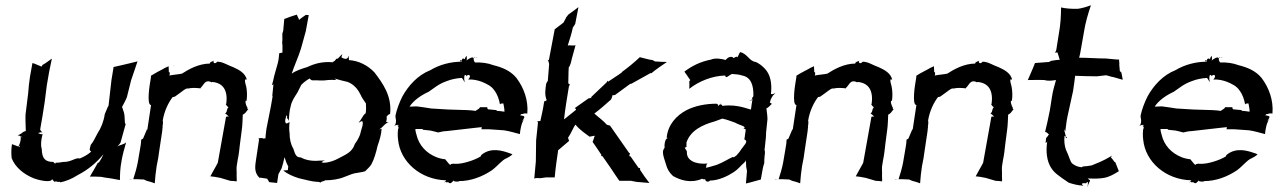

<svg xmlns="http://www.w3.org/2000/svg" viewBox="-20 -675 4806 722"><path d="M25 -133C22 -113 22 -96 24 -80C37 -46 70 -19 108 -4C121 1 173 15 176 -2C178 4 191 14 188 8V7L189 6C195 10 202 9 206 9C207 10 206 11 206 11C226 7 250 -2 273 -17C310 -36 343 -63 369 -95C365 -85 359 -74 352 -64L348 -63C338 -44 327 -27 318 -11C330 -11 347 -11 360 -10L376 -7C395 -5 414 -1 430 2H431C431 -19 432 -45 437 -69V-70C441 -93 448 -118 454 -139H453C447 -132 430 -130 421 -124C425 -127 429 -133 433 -138L453 -210C452 -210 451 -209 451 -209C451 -209 451 -210 450 -210L448 -242C447 -253 441 -265 439 -273C444 -283 452 -296 457 -309L473 -373C481 -397 490 -422 497 -444H496C478 -440 458 -434 438 -430L407 -423C407 -422 407 -423 406 -423L407 -422L399 -373C395 -340 392 -308 388 -276H387C387 -275 385 -273 385 -272L374 -246C370 -218 360 -194 347 -174C336 -154 332 -143 321 -130C321 -127 319 -122 318 -118C319 -110 318 -108 320 -107C321 -107 322 -106 323 -105C311 -94 297 -86 280 -79C264 -84 249 -65 217 -66C208 -64 199 -63 189 -63C191 -61 188 -57 181 -65L182 -66C150 -66 138 -78 137 -115C132 -130 135 -151 140 -170V-171C138 -170 132 -170 130 -172H129C126 -173 125 -174 123 -175C126 -175 128 -176 130 -177C133 -178 138 -177 140 -177C138 -178 135 -181 134 -183L133 -184C133 -185 131 -188 131 -188C137 -221 143 -257 148 -291L156 -354C161 -387 168 -423 175 -454H174C165 -448 152 -437 140 -431C139 -429 136 -424 133 -423C133 -424 134 -425 134 -426C123 -429 114 -435 102 -438L93 -388C90 -368 87 -345 86 -325L76 -244C75 -223 77 -199 77 -182C73 -182 65 -178 63 -175C58 -171 50 -167 46 -166C54 -166 60 -161 66 -158C65 -158 64 -159 63 -159C60 -159 58 -161 57 -163V-162C58 -161 58 -157 58 -154C58 -145 54 -132 49 -124C42 -127 31 -131 25 -133ZM50 -124C58 -131 53 -123 54 -122C54 -122 53 -123 50 -124ZM317 -111C317 -111 318 -111 318 -111C318 -112 318 -115 317 -117ZM317 -118C317 -120 316 -122 317 -120ZM452 -210C452 -210 453 -211 453 -211C453 -211 453 -212 452 -212Z M467 -1 468 0C484 -2 505 -1 521 0L532 5C542 7 553 11 561 14H562C563 -6 566 -29 569 -50L575 -81L579 -109L590 -182L591 -193C591 -194 592 -196 592 -196C592 -196 591 -197 591 -197C592 -205 594 -214 592 -222C598 -258 613 -289 630 -311V-310C632 -310 636 -311 638 -312C662 -328 680 -346 687 -342C700 -345 714 -345 732 -343L733 -342C734 -345 739 -349 741 -352C748 -361 755 -377 777 -365C778 -365 777 -366 776 -367C821 -364 837 -333 831 -285H830V-284C829 -284 829 -285 829 -284C831 -279 834 -275 839 -272C838 -271 836 -268 835 -266L832 -255C831 -253 828 -248 827 -248V-247C832 -247 836 -239 841 -237C838 -237 833 -237 830 -236L799 -63C790 -45 779 -28 771 -12C782 -11 796 -9 809 -6L846 5C854 5 862 6 869 7H870C871 -3 869 -12 870 -22C870 -31 869 -42 870 -50L874 -75C878 -92 880 -114 882 -131L889 -185C892 -204 892 -227 893 -244C895 -244 901 -249 903 -251L910 -260C910 -261 912 -262 913 -262L914 -263C913 -263 911 -264 911 -265C910 -266 911 -268 910 -269V-272C910 -272 909 -274 908 -274C900 -293 904 -298 906 -296C907 -295 906 -295 907 -295C910 -314 909 -333 906 -349C901 -366 901 -370 901 -376H908C902 -400 880 -412 858 -422C835 -430 818 -443 797 -443L794 -440C786 -433 780 -442 784 -446C784 -447 785 -447 785 -447C784 -447 784 -447 783 -446C770 -442 767 -437 770 -436C727 -436 689 -414 664 -398C649 -395 631 -394 617 -391C618 -394 619 -398 618 -403L615 -404C615 -411 614 -419 614 -426C607 -422 601 -421 594 -416C579 -408 563 -400 549 -391H548C548 -382 545 -371 544 -362C544 -362 530 -280 548 -280L534 -187H533V-189H532V-187L518 -154C517 -153 512 -150 511 -150C511 -141 509 -127 507 -117L498 -64C494 -43 487 -19 481 -1ZM632 -426 633 -428 634 -427ZM817 -444V-445L815 -443C815 -443 816 -444 817 -444ZM843 -289C844 -288 844 -287 845 -286C844 -287 844 -288 844 -289ZM845 -286 847 -284V-283C847 -283 846 -284 845 -286Z M952 -155C953 -154 954 -151 954 -149C954 -149 943 -76 943 -76C940 -54 934 -29 954 -8V-7C964 -7 975 -4 985 -3C986 1 990 4 991 8L992 9C992 9 992 10 993 10C1003 11 1012 12 1022 13L1027 -20L1039 -42C1043 -55 1047 -70 1050 -84C1053 -73 1058 -60 1064 -49C1062 -39 1064 -35 1061 -35C1056 -34 1050 -35 1046 -34V-33C1061 -21 1081 -12 1103 -5C1131 1 1151 8 1175 9H1178L1185 11C1185 11 1186 11 1186 12L1187 11C1187 11 1186 10 1187 10C1187 8 1193 8 1199 5C1200 5 1202 4 1203 3C1227 3 1255 -1 1276 -10C1288 -14 1297 -19 1312 -23C1326 -26 1341 -27 1353 -31C1361 -39 1370 -47 1376 -56C1387 -76 1394 -101 1400 -127C1408 -150 1414 -170 1415 -191L1406 -188C1408 -190 1413 -193 1415 -195C1426 -205 1432 -214 1441 -214V-215H1437C1435 -216 1433 -217 1432 -217C1432 -218 1433 -219 1433 -220C1437 -239 1430 -233 1437 -240C1439 -243 1444 -246 1447 -247C1454 -315 1419 -362 1388 -403C1362 -430 1328 -447 1292 -449C1293 -453 1290 -460 1291 -465H1290C1288 -449 1275 -453 1264 -459C1264 -462 1266 -469 1268 -471C1261 -469 1254 -455 1248 -454H1244C1244 -453 1242 -451 1242 -450C1238 -444 1231 -443 1230 -439V-444H1229C1229 -443 1230 -442 1230 -441C1193 -444 1163 -436 1136 -423C1117 -417 1095 -411 1077 -398C1086 -427 1102 -460 1112 -493L1130 -558C1133 -578 1138 -598 1141 -618C1141 -618 1140 -619 1130 -619C1122 -613 1112 -607 1104 -600C1104 -602 1104 -604 1103 -605L1096 -620C1080 -615 1065 -610 1050 -604H1049C1048 -590 1046 -574 1045 -559L1044 -556C1044 -555 1043 -551 1042 -551V-550C1041 -540 1043 -526 1041 -515C1043 -505 1042 -488 1042 -477C1041 -477 1037 -476 1035 -476C1034 -475 1031 -475 1031 -475H1030C1029 -464 1028 -451 1025 -439L1011 -389C1009 -378 1006 -367 1003 -356L1004 -355C1004 -356 1006 -356 1007 -357H1009L1008 -355L1004 -316L1005 -312C1003 -302 1001 -288 999 -277L982 -191C980 -179 979 -165 978 -154C977 -155 973 -155 971 -154C969 -154 967 -155 966 -156ZM1055 -233C1055 -236 1057 -239 1057 -242C1058 -240 1059 -238 1060 -237C1061 -235 1058 -232 1059 -231C1063 -228 1065 -224 1066 -220V-221C1067 -237 1068 -258 1073 -275C1077 -296 1088 -310 1099 -328C1104 -337 1109 -349 1113 -356C1123 -366 1133 -374 1145 -380C1146 -377 1150 -374 1153 -373C1178 -374 1189 -370 1213 -374C1223 -375 1234 -375 1244 -374V-375C1242 -376 1240 -378 1237 -380C1256 -374 1271 -371 1287 -367C1309 -359 1326 -340 1335 -320V-321C1339 -310 1349 -296 1356 -286C1357 -274 1357 -261 1355 -249C1344 -242 1339 -224 1329 -215L1330 -214C1332 -216 1338 -219 1342 -220C1349 -209 1338 -190 1334 -169C1329 -156 1322 -143 1313 -132H1314C1303 -104 1287 -97 1254 -80C1236 -70 1216 -63 1195 -63C1195 -64 1195 -64 1194 -64C1194 -65 1186 -60 1191 -65C1192 -68 1197 -71 1200 -72V-73C1198 -72 1193 -71 1190 -71C1182 -72 1171 -69 1170 -71L1169 -70C1146 -70 1127 -74 1111 -83C1093 -83 1090 -95 1083 -116C1073 -133 1069 -153 1069 -174C1067 -187 1067 -201 1069 -216C1067 -215 1062 -212 1059 -211C1053 -209 1050 -220 1055 -233Z M1466 -238C1467 -236 1468 -232 1468 -230C1470 -222 1470 -210 1464 -203C1463 -202 1462 -202 1461 -201H1462C1463 -201 1464 -203 1465 -203C1481 -209 1482 -202 1474 -202V-201C1475 -201 1477 -201 1477 -200C1482 -192 1478 -190 1478 -192C1478 -193 1479 -195 1478 -196C1475 -180 1475 -164 1477 -149C1485 -67 1561 1 1658 3C1657 4 1655 6 1654 8L1651 10L1652 11C1653 10 1654 9 1654 8C1657 11 1661 11 1665 10C1671 14 1673 18 1684 6C1684 5 1685 4 1686 3V5C1688 9 1706 8 1706 7V6C1750 6 1793 -10 1830 -35C1854 -53 1867 -73 1885 -80C1893 -84 1900 -88 1907 -94C1906 -95 1901 -98 1893 -100C1870 -108 1826 -122 1791 -93C1790 -92 1787 -88 1788 -87C1775 -79 1758 -72 1741 -67C1724 -62 1708 -58 1686 -59V-60C1685 -59 1676 -59 1675 -57C1675 -56 1674 -56 1674 -55C1669 -56 1664 -65 1655 -75V-76C1643 -77 1631 -80 1621 -84C1583 -99 1555 -129 1546 -169C1544 -175 1542 -183 1542 -190H1568L1571 -187L1599 -184C1609 -182 1619 -179 1627 -177H1628C1636 -179 1649 -182 1659 -182L1764 -194C1773 -195 1783 -196 1792 -197C1791 -196 1791 -194 1791 -193C1792 -192 1790 -190 1790 -190V-189H1818L1875 -185C1896 -182 1918 -175 1934 -171H1935C1936 -185 1941 -216 1951 -225L1950 -226C1950 -223 1946 -221 1944 -219C1947 -227 1957 -236 1948 -239C1945 -240 1939 -241 1935 -242C1937 -243 1939 -243 1940 -246C1941 -247 1943 -245 1947 -247C1952 -249 1959 -249 1963 -248V-249C1967 -298 1950 -345 1922 -382C1899 -410 1867 -422 1835 -430C1814 -438 1791 -441 1766 -440C1766 -441 1765 -442 1764 -443C1761 -447 1761 -454 1761 -457C1758 -456 1760 -462 1749 -457C1745 -455 1738 -451 1734 -447C1736 -451 1736 -457 1735 -461C1734 -468 1735 -466 1729 -457C1728 -455 1728 -453 1729 -452C1728 -453 1723 -455 1722 -455C1720 -456 1717 -451 1715 -447L1716 -446C1716 -445 1715 -444 1716 -443C1675 -443 1633 -432 1598 -411C1552 -393 1516 -354 1493 -312C1482 -290 1472 -264 1467 -240L1468 -239C1468 -238 1467 -237 1467 -236ZM1520 -274C1536 -298 1562 -316 1592 -330C1609 -341 1628 -359 1660 -370C1677 -377 1698 -381 1717 -382C1721 -377 1724 -372 1726 -367L1727 -368C1726 -372 1725 -381 1726 -387C1727 -396 1733 -394 1735 -388C1738 -398 1755 -393 1743 -379C1743 -378 1741 -377 1741 -377V-376C1760 -377 1777 -373 1793 -367C1809 -360 1828 -352 1839 -335C1850 -321 1857 -301 1860 -283H1861C1861 -284 1865 -286 1867 -286H1873V-285C1875 -275 1877 -265 1877 -255C1867 -256 1859 -258 1849 -258L1846 -261L1815 -264C1813 -266 1812 -270 1812 -272H1785C1784 -268 1779 -265 1776 -263C1775 -263 1769 -259 1769 -258C1760 -259 1746 -261 1736 -261L1671 -263H1668L1602 -267C1584 -270 1563 -273 1547 -275ZM1713 -443C1706 -450 1712 -449 1715 -447ZM1761 -457C1761 -458 1763 -459 1763 -459H1769C1767 -458 1763 -458 1761 -457ZM1769 -459H1774V-460C1773 -460 1771 -460 1769 -459Z M2000 -219C2001 -219 2003 -215 2003 -214L1996 -147V-145L1995 -68C1993 -46 1991 -24 1989 -3C1994 -7 2005 -5 2011 -5H2012L2034 -8H2066V-9C2069 -43 2074 -77 2079 -111H2080C2094 -122 2106 -134 2120 -145L2116 -157C2128 -174 2135 -194 2144 -207V-206C2158 -189 2179 -174 2197 -161L2212 -164H2214C2215 -164 2215 -165 2216 -165V-163L2211 -148C2211 -147 2209 -143 2209 -143L2208 -142C2218 -128 2230 -110 2240 -95L2241 -94V-89V-88C2242 -89 2245 -87 2246 -87L2278 -41C2288 -26 2299 -9 2309 5H2353L2374 9C2390 10 2406 12 2421 13H2422C2410 -2 2398 -19 2387 -36V-42V-43C2386 -42 2382 -44 2381 -44L2351 -87C2350 -87 2348 -88 2346 -88C2346 -88 2348 -92 2348 -93C2347 -94 2349 -98 2349 -98V-99C2348 -98 2346 -100 2345 -101L2273 -204V-203H2272L2262 -206C2248 -222 2228 -236 2215 -248C2235 -263 2258 -283 2278 -301C2279 -304 2283 -312 2283 -317C2286 -317 2291 -317 2293 -318L2349 -359L2352 -360H2354L2426 -400H2430C2449 -416 2469 -429 2488 -442C2474 -442 2458 -443 2443 -444L2434 -449C2417 -451 2400 -457 2386 -460C2367 -442 2343 -422 2321 -406C2320 -406 2318 -404 2318 -403H2319C2303 -391 2284 -380 2267 -368L2264 -372V-371C2264 -370 2263 -368 2262 -366L2203 -310C2203 -309 2202 -309 2201 -308H2206L2204 -307L2193 -305L2142 -269L2141 -268C2144 -268 2146 -265 2146 -262L2101 -226C2103 -246 2106 -266 2109 -286L2119 -348C2119 -350 2122 -356 2123 -356L2124 -357C2122 -357 2118 -360 2117 -362C2118 -382 2117 -404 2119 -423C2121 -423 2124 -430 2124 -432L2126 -436C2131 -459 2139 -484 2144 -504V-505C2136 -502 2123 -506 2115 -504C2121 -524 2130 -549 2134 -571L2143 -585C2147 -606 2151 -627 2155 -647V-648C2144 -639 2129 -629 2117 -620L2111 -612L2109 -610C2109 -609 2108 -608 2108 -607L2099 -590C2088 -582 2076 -573 2066 -565C2059 -526 2051 -488 2044 -449C2042 -449 2040 -450 2039 -450C2040 -449 2041 -448 2042 -446L2045 -434C2043 -414 2042 -390 2040 -371C2039 -370 2036 -365 2036 -364C2036 -364 2034 -361 2034 -361C2031 -341 2027 -318 2036 -298C2035 -298 2032 -296 2031 -295C2030 -295 2027 -293 2027 -294L2025 -293C2026 -293 2026 -289 2026 -288C2026 -288 2024 -285 2025 -285C2022 -264 2016 -239 2012 -220ZM2285 -204V-205H2284C2284 -204 2285 -204 2285 -204Z M2481 -121C2468 -108 2472 -95 2484 -58C2489 -38 2498 -25 2511 -13C2538 2 2576 16 2621 -3C2622 -1 2628 0 2630 -1H2632V0C2634 13 2652 7 2649 3V4C2681 4 2715 -12 2738 -27C2758 -40 2767 -54 2775 -60C2781 -65 2784 -69 2785 -72C2785 -65 2786 -55 2786 -48L2789 -32C2788 -17 2786 0 2785 15C2804 11 2821 5 2841 0L2848 -39C2849 -46 2852 -56 2854 -62V-63C2854 -69 2854 -78 2855 -85C2855 -85 2855 -87 2855 -87C2856 -94 2858 -104 2855 -111L2859 -148C2861 -160 2860 -175 2862 -188L2866 -227C2866 -241 2863 -256 2862 -268C2868 -268 2879 -282 2883 -285C2882 -285 2879 -286 2878 -288H2877C2876 -289 2875 -289 2874 -289C2875 -289 2876 -292 2876 -293C2877 -296 2877 -301 2886 -315C2889 -319 2893 -322 2895 -324V-325C2892 -323 2887 -321 2883 -321C2881 -321 2880 -322 2879 -321C2884 -364 2876 -396 2856 -417C2847 -427 2832 -438 2822 -442C2798 -444 2790 -474 2763 -479C2759 -474 2750 -450 2753 -458C2756 -464 2745 -462 2740 -457H2738C2736 -462 2722 -465 2710 -451H2709C2709 -451 2709 -449 2710 -449C2695 -454 2669 -458 2654 -451C2613 -443 2582 -427 2554 -406V-405C2560 -396 2568 -386 2574 -376C2575 -375 2575 -375 2576 -375C2576 -374 2575 -374 2575 -373L2572 -369C2573 -359 2572 -349 2572 -342V-341C2607 -369 2658 -390 2707 -391C2708 -390 2707 -389 2708 -388C2710 -379 2721 -392 2731 -396L2730 -397C2746 -396 2760 -395 2771 -391C2804 -385 2814 -354 2813 -315V-313C2808 -308 2808 -304 2808 -301C2809 -302 2809 -301 2810 -302C2807 -290 2806 -276 2804 -264C2805 -259 2758 -285 2698 -277C2695 -275 2695 -287 2685 -281C2684 -279 2682 -277 2681 -276V-278C2681 -282 2676 -285 2674 -285C2633 -285 2594 -277 2562 -261C2524 -241 2492 -207 2487 -158C2488 -157 2489 -157 2491 -156C2480 -153 2478 -130 2479 -123C2479 -122 2480 -120 2480 -119C2479 -120 2477 -120 2476 -121ZM2555 -121 2556 -120C2557 -121 2563 -123 2563 -123C2559 -122 2563 -135 2561 -138C2576 -185 2623 -206 2666 -218C2676 -221 2687 -226 2696 -229C2712 -226 2729 -219 2744 -214C2763 -203 2781 -202 2780 -194C2779 -194 2776 -193 2776 -192C2781 -190 2784 -189 2784 -189C2784 -182 2783 -177 2782 -171C2781 -164 2781 -159 2779 -152C2779 -151 2780 -150 2781 -150C2795 -141 2778 -131 2761 -104C2757 -100 2754 -95 2750 -91C2747 -89 2743 -86 2739 -83C2739 -84 2737 -85 2736 -85C2720 -78 2699 -64 2675 -55C2661 -51 2646 -46 2634 -44C2635 -46 2637 -50 2636 -53C2636 -55 2638 -58 2640 -59V-60C2595 -56 2562 -72 2563 -102C2564 -110 2556 -113 2555 -121ZM2687 -283 2692 -288V-289C2691 -288 2689 -285 2687 -283ZM2796 -296C2797 -296 2799 -296 2800 -297C2799 -297 2797 -297 2796 -296ZM2800 -297 2808 -301C2808 -299 2806 -297 2804 -297Z M2894 -1 2895 0C2911 -2 2932 -1 2948 0L2959 5C2969 7 2980 11 2988 14H2989C2990 -6 2993 -29 2996 -50L3002 -81L3006 -109L3017 -182L3018 -193C3018 -194 3019 -196 3019 -196C3019 -196 3018 -197 3018 -197C3019 -205 3021 -214 3019 -222C3025 -258 3040 -289 3057 -311V-310C3059 -310 3063 -311 3065 -312C3089 -328 3107 -346 3114 -342C3127 -345 3141 -345 3159 -343L3160 -342C3161 -345 3166 -349 3168 -352C3175 -361 3182 -377 3204 -365C3205 -365 3204 -366 3203 -367C3248 -364 3264 -333 3258 -285H3257V-284C3256 -284 3256 -285 3256 -284C3258 -279 3261 -275 3266 -272C3265 -271 3263 -268 3262 -266L3259 -255C3258 -253 3255 -248 3254 -248V-247C3259 -247 3263 -239 3268 -237C3265 -237 3260 -237 3257 -236L3226 -63C3217 -45 3206 -28 3198 -12C3209 -11 3223 -9 3236 -6L3273 5C3281 5 3289 6 3296 7H3297C3298 -3 3296 -12 3297 -22C3297 -31 3296 -42 3297 -50L3301 -75C3305 -92 3307 -114 3309 -131L3316 -185C3319 -204 3319 -227 3320 -244C3322 -244 3328 -249 3330 -251L3337 -260C3337 -261 3339 -262 3340 -262L3341 -263C3340 -263 3338 -264 3338 -265C3337 -266 3338 -268 3337 -269V-272C3337 -272 3336 -274 3335 -274C3327 -293 3331 -298 3333 -296C3334 -295 3333 -295 3334 -295C3337 -314 3336 -333 3333 -349C3328 -366 3328 -370 3328 -376H3335C3329 -400 3307 -412 3285 -422C3262 -430 3245 -443 3224 -443L3221 -440C3213 -433 3207 -442 3211 -446C3211 -447 3212 -447 3212 -447C3211 -447 3211 -447 3210 -446C3197 -442 3194 -437 3197 -436C3154 -436 3116 -414 3091 -398C3076 -395 3058 -394 3044 -391C3045 -394 3046 -398 3045 -403L3042 -404C3042 -411 3041 -419 3041 -426C3034 -422 3028 -421 3021 -416C3006 -408 2990 -400 2976 -391H2975C2975 -382 2972 -371 2971 -362C2971 -362 2957 -280 2975 -280L2961 -187H2960V-189H2959V-187L2945 -154C2944 -153 2939 -150 2938 -150C2938 -141 2936 -127 2934 -117L2925 -64C2921 -43 2914 -19 2908 -1ZM3059 -426 3060 -428 3061 -427ZM3244 -444V-445L3242 -443C3242 -443 3243 -444 3244 -444ZM3270 -289C3271 -288 3271 -287 3272 -286C3271 -287 3271 -288 3271 -289ZM3272 -286 3274 -284V-283C3274 -283 3273 -284 3272 -286Z M3345 -1 3346 0C3362 -2 3383 -1 3399 0L3410 5C3420 7 3431 11 3439 14H3440C3441 -6 3444 -29 3447 -50L3453 -81L3457 -109L3468 -182L3469 -193C3469 -194 3470 -196 3470 -196C3470 -196 3469 -197 3469 -197C3470 -205 3472 -214 3470 -222C3476 -258 3491 -289 3508 -311V-310C3510 -310 3514 -311 3516 -312C3540 -328 3558 -346 3565 -342C3578 -345 3592 -345 3610 -343L3611 -342C3612 -345 3617 -349 3619 -352C3626 -361 3633 -377 3655 -365C3656 -365 3655 -366 3654 -367C3699 -364 3715 -333 3709 -285H3708V-284C3707 -284 3707 -285 3707 -284C3709 -279 3712 -275 3717 -272C3716 -271 3714 -268 3713 -266L3710 -255C3709 -253 3706 -248 3705 -248V-247C3710 -247 3714 -239 3719 -237C3716 -237 3711 -237 3708 -236L3677 -63C3668 -45 3657 -28 3649 -12C3660 -11 3674 -9 3687 -6L3724 5C3732 5 3740 6 3747 7H3748C3749 -3 3747 -12 3748 -22C3748 -31 3747 -42 3748 -50L3752 -75C3756 -92 3758 -114 3760 -131L3767 -185C3770 -204 3770 -227 3771 -244C3773 -244 3779 -249 3781 -251L3788 -260C3788 -261 3790 -262 3791 -262L3792 -263C3791 -263 3789 -264 3789 -265C3788 -266 3789 -268 3788 -269V-272C3788 -272 3787 -274 3786 -274C3778 -293 3782 -298 3784 -296C3785 -295 3784 -295 3785 -295C3788 -314 3787 -333 3784 -349C3779 -366 3779 -370 3779 -376H3786C3780 -400 3758 -412 3736 -422C3713 -430 3696 -443 3675 -443L3672 -440C3664 -433 3658 -442 3662 -446C3662 -447 3663 -447 3663 -447C3662 -447 3662 -447 3661 -446C3648 -442 3645 -437 3648 -436C3605 -436 3567 -414 3542 -398C3527 -395 3509 -394 3495 -391C3496 -394 3497 -398 3496 -403L3493 -404C3493 -411 3492 -419 3492 -426C3485 -422 3479 -421 3472 -416C3457 -408 3441 -400 3427 -391H3426C3426 -382 3423 -371 3422 -362C3422 -362 3408 -280 3426 -280L3412 -187H3411V-189H3410V-187L3396 -154C3395 -153 3390 -150 3389 -150C3389 -141 3387 -127 3385 -117L3376 -64C3372 -43 3365 -19 3359 -1ZM3510 -426 3511 -428 3512 -427ZM3695 -444V-445L3693 -443C3693 -443 3694 -444 3695 -444ZM3721 -289C3722 -288 3722 -287 3723 -286C3722 -287 3722 -288 3722 -289ZM3723 -286 3725 -284V-283C3725 -283 3724 -284 3723 -286Z M3845 -374C3864 -374 3887 -375 3907 -374L3917 -372C3928 -371 3941 -372 3951 -374C3946 -356 3939 -333 3936 -312L3928 -261C3923 -234 3916 -204 3910 -179L3911 -178C3914 -181 3921 -171 3925 -170C3924 -169 3922 -168 3922 -167C3922 -166 3921 -165 3921 -164C3921 -163 3913 -159 3913 -150C3914 -149 3912 -143 3912 -142C3911 -133 3916 -140 3918 -143C3912 -104 3917 -69 3932 -45C3944 -25 3962 -13 3999 12C4014 17 4032 22 4052 23L4054 22C4053 21 4051 21 4050 20C4048 18 4049 14 4052 14H4061C4069 12 4070 7 4071 10C4071 16 4071 23 4069 27H4070C4071 23 4073 16 4076 11C4082 1 4078 3 4076 1C4074 0 4072 -3 4070 -4C4094 -3 4115 -3 4131 -6C4153 -10 4169 -20 4187 -31V-32C4183 -43 4178 -54 4174 -65L4170 -67C4166 -74 4161 -79 4157 -84C4158 -85 4161 -88 4162 -90C4146 -81 4132 -71 4085 -53C4076 -51 4066 -50 4052 -49L4049 -47V-46C4032 -47 4021 -53 4011 -61C4003 -71 4002 -83 3988 -113C3983 -128 3981 -145 3983 -164C3984 -164 3986 -163 3988 -162L3982 -186C3981 -187 3982 -187 3982 -188C3984 -186 3985 -184 3985 -182H3986C3989 -200 3990 -218 3994 -236L4015 -332C4018 -351 4021 -372 4023 -390C4049 -389 4078 -388 4105 -388C4115 -389 4131 -391 4139 -392C4146 -391 4158 -386 4167 -385L4202 -375L4197 -402L4191 -408L4189 -431C4190 -437 4188 -445 4188 -451C4172 -451 4156 -454 4139 -455C4106 -455 4072 -458 4038 -458C4040 -466 4043 -477 4044 -486L4056 -554C4061 -588 4072 -625 4082 -654L4081 -655C4069 -650 4049 -644 4034 -642H4033C4013 -641 3986 -643 3970 -647V-646C3970 -618 3968 -581 3962 -550L3952 -487C3952 -485 3949 -479 3947 -478V-477C3949 -478 3955 -478 3958 -477L3957 -476C3960 -467 3963 -458 3965 -450C3955 -450 3943 -448 3932 -446L3925 -442L3872 -438C3864 -416 3853 -394 3845 -374ZM3987 -161 3988 -162C3991 -160 3993 -158 3991 -156C3990 -156 3989 -156 3989 -155C3988 -157 3987 -160 3987 -161ZM3988 -153 3989 -155C3989 -154 3987 -153 3987 -153C3987 -153 3988 -153 3989 -153ZM4062 14H4067C4063 15 4059 15 4062 14ZM4189 -451 4190 -452V-451Z M4268 -238C4269 -236 4270 -232 4270 -230C4272 -222 4272 -210 4266 -203C4265 -202 4264 -202 4263 -201H4264C4265 -201 4266 -203 4267 -203C4283 -209 4284 -202 4276 -202V-201C4277 -201 4279 -201 4279 -200C4284 -192 4280 -190 4280 -192C4280 -193 4281 -195 4280 -196C4277 -180 4277 -164 4279 -149C4287 -67 4363 1 4460 3C4459 4 4457 6 4456 8L4453 10L4454 11C4455 10 4456 9 4456 8C4459 11 4463 11 4467 10C4473 14 4475 18 4486 6C4486 5 4487 4 4488 3V5C4490 9 4508 8 4508 7V6C4552 6 4595 -10 4632 -35C4656 -53 4669 -73 4687 -80C4695 -84 4702 -88 4709 -94C4708 -95 4703 -98 4695 -100C4672 -108 4628 -122 4593 -93C4592 -92 4589 -88 4590 -87C4577 -79 4560 -72 4543 -67C4526 -62 4510 -58 4488 -59V-60C4487 -59 4478 -59 4477 -57C4477 -56 4476 -56 4476 -55C4471 -56 4466 -65 4457 -75V-76C4445 -77 4433 -80 4423 -84C4385 -99 4357 -129 4348 -169C4346 -175 4344 -183 4344 -190H4370L4373 -187L4401 -184C4411 -182 4421 -179 4429 -177H4430C4438 -179 4451 -182 4461 -182L4566 -194C4575 -195 4585 -196 4594 -197C4593 -196 4593 -194 4593 -193C4594 -192 4592 -190 4592 -190V-189H4620L4677 -185C4698 -182 4720 -175 4736 -171H4737C4738 -185 4743 -216 4753 -225L4752 -226C4752 -223 4748 -221 4746 -219C4749 -227 4759 -236 4750 -239C4747 -240 4741 -241 4737 -242C4739 -243 4741 -243 4742 -246C4743 -247 4745 -245 4749 -247C4754 -249 4761 -249 4765 -248V-249C4769 -298 4752 -345 4724 -382C4701 -410 4669 -422 4637 -430C4616 -438 4593 -441 4568 -440C4568 -441 4567 -442 4566 -443C4563 -447 4563 -454 4563 -457C4560 -456 4562 -462 4551 -457C4547 -455 4540 -451 4536 -447C4538 -451 4538 -457 4537 -461C4536 -468 4537 -466 4531 -457C4530 -455 4530 -453 4531 -452C4530 -453 4525 -455 4524 -455C4522 -456 4519 -451 4517 -447L4518 -446C4518 -445 4517 -444 4518 -443C4477 -443 4435 -432 4400 -411C4354 -393 4318 -354 4295 -312C4284 -290 4274 -264 4269 -240L4270 -239C4270 -238 4269 -237 4269 -236ZM4322 -274C4338 -298 4364 -316 4394 -330C4411 -341 4430 -359 4462 -370C4479 -377 4500 -381 4519 -382C4523 -377 4526 -372 4528 -367L4529 -368C4528 -372 4527 -381 4528 -387C4529 -396 4535 -394 4537 -388C4540 -398 4557 -393 4545 -379C4545 -378 4543 -377 4543 -377V-376C4562 -377 4579 -373 4595 -367C4611 -360 4630 -352 4641 -335C4652 -321 4659 -301 4662 -283H4663C4663 -284 4667 -286 4669 -286H4675V-285C4677 -275 4679 -265 4679 -255C4669 -256 4661 -258 4651 -258L4648 -261L4617 -264C4615 -266 4614 -270 4614 -272H4587C4586 -268 4581 -265 4578 -263C4577 -263 4571 -259 4571 -258C4562 -259 4548 -261 4538 -261L4473 -263H4470L4404 -267C4386 -270 4365 -273 4349 -275ZM4515 -443C4508 -450 4514 -449 4517 -447ZM4563 -457C4563 -458 4565 -459 4565 -459H4571C4569 -458 4565 -458 4563 -457ZM4571 -459H4576V-460C4575 -460 4573 -460 4571 -459Z"/></svg>

Font: Charger Mayhem
Style: Obl
Weight: 400
Designer: Jasper
Foundry: Cannot Into Space Fonts
Version: Version 0.98